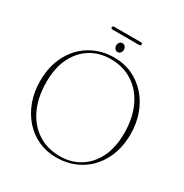

<svg xmlns="http://www.w3.org/2000/svg" viewBox="-200 -1036 1155 1205"><g transform="rotate(30 378.0 -433.0)"><path d="M381 -712.5Q451.5 -712.5 511 -684.8Q570.5 -657 614.5 -607.5Q658.5 -558 682.8 -491.2Q707 -424.5 707 -347Q707 -238.5 663.8 -157.2Q620.5 -76 545 -31.2Q469.5 13.5 372.5 13.5Q302.5 13.5 243.2 -14Q184 -41.5 140.2 -91.2Q96.5 -141 72.2 -207.5Q48 -274 48 -352Q48 -460.5 91 -541.5Q134 -622.5 209.2 -667.5Q284.5 -712.5 381 -712.5ZM669.5 -330.5Q669.5 -441.5 631 -523Q592.5 -604.5 524 -648.8Q455.5 -693 365 -693Q283.5 -693 220.5 -654.2Q157.5 -615.5 121.5 -542.8Q85.5 -470 85.5 -368.5Q85.5 -256.5 123.8 -175Q162 -93.5 230.8 -49Q299.5 -4.5 389.5 -4.5Q471 -4.5 534.2 -43.5Q597.5 -82.5 633.5 -155.5Q669.5 -228.5 669.5 -330.5ZM378 -752Q365.5 -752 357.8 -761.5Q350 -771 350 -784Q350 -797.5 357.8 -806.8Q365.5 -816 378 -816Q390.5 -816 398 -806.8Q405.5 -797.5 405.5 -784Q405.5 -771 398 -761.5Q390.5 -752 378 -752ZM269 -868.5Q269 -879 280.5 -879H474Q485.5 -879 485.5 -868.5Q485.5 -858.5 474 -858.5H280.5Q269 -858.5 269 -868.5Z"/></g></svg>

Font: Fraunces 72pt S000 Thin
Style: Regular
Weight: 100
Version: Version 1.000; ttfautohint (v1.8.3)